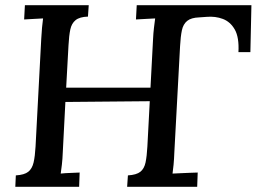

<svg xmlns="http://www.w3.org/2000/svg" viewBox="-20 -720 990 740"><path d="M39 0 41 -44Q74 -46 89 -58Q104 -70 109.5 -94Q115 -118 117 -155L139 -571Q140 -593 142 -613.5Q144 -634 146 -649Q129 -648 108.5 -647Q88 -646 73 -645L76 -700H322L319 -656Q287 -655 271.5 -642.5Q256 -630 251 -606.5Q246 -583 244 -545L235 -382H566L564 -330L232 -327L222 -134Q221 -107 218.5 -85.5Q216 -64 214 -51Q232 -53 252 -53.5Q272 -54 287 -55L285 0ZM470 0 473 -44Q506 -46 521 -58Q536 -70 541 -94Q546 -118 548 -155L570 -571Q571 -593 573.5 -613.5Q576 -634 578 -649Q560 -648 540 -647Q520 -646 504 -645L507 -700H949L945 -519H899Q902 -576 885 -606Q868 -636 839 -647Q810 -658 776 -655L748 -653Q717 -652 701.5 -639.5Q686 -627 681 -603Q676 -579 674 -542L652 -134Q651 -107 649 -85.5Q647 -64 645 -51Q660 -52 677.5 -52.5Q695 -53 712 -54Q729 -55 742 -55L740 0Z"/></svg>

Font: Lora Medium
Style: Italic
Weight: 500
Italic angle: -3°
Designer: Olga Karpushina, Alexei Vanyashin (Cyrillic)
Foundry: Cyreal
Version: Version 3.004